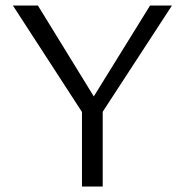

<svg xmlns="http://www.w3.org/2000/svg" viewBox="-20 -678 672 698"><path d="M293 -247.8 26.8 -658H117.7L342.5 -292.5ZM278 0V-292.7H353.4V0ZM340 -251.1 299.3 -292.5 525.6 -658H605.2Z"/></svg>

Font: Ysabeau
Style: Bold
Weight: 700
Designer: Christian Thalmann (Catharsis Fonts)
Version: Version 2.000;gftools[0.9.27.dev2+g8671c4b]